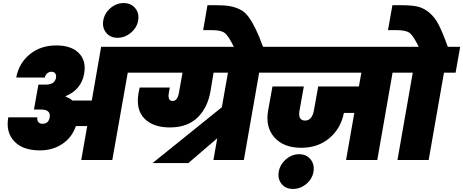

<svg xmlns="http://www.w3.org/2000/svg" viewBox="-20 -1046 3028 1255"><path d="M280 -493Q337 -493 346 -537Q349 -555 341 -566Q333 -577 317 -577Q300 -577 288 -566Q276 -555 273 -539H86Q103 -632 174 -690.5Q245 -749 347 -749Q447 -749 496 -698.5Q545 -648 530 -564Q521 -512 489.5 -474.5Q458 -437 410 -418L409 -414Q435 -405 453 -389H580L641 -740H921L892 -571H815L714 0H511L550 -222H476Q451 -148 388 -105.5Q325 -63 240 -63Q129 -63 73 -122.5Q17 -182 34 -279H224Q221 -262 229.5 -249.5Q238 -237 258 -237Q298 -237 305 -280Q309 -303 295.5 -316.5Q282 -330 251 -330H202L231 -493Z M748 -799Q701 -799 674 -832Q647 -865 655 -912Q663 -960 702 -993Q741 -1026 788 -1026Q836 -1026 863.5 -993Q891 -960 883 -912Q875 -865 835.5 -832Q796 -799 748 -799Z M1375 0 1400 -142 1211 20H977L1430 -345L1470 -571H1376L1356 -451Q1338 -343 1271.5 -278Q1205 -213 1090 -213Q981 -213 923.5 -271.5Q866 -330 886 -441Q890 -463 893 -474H1090L1084 -442Q1074 -386 1108 -386Q1141 -386 1150 -442L1173 -571H870L900 -740H1780L1750 -571H1674L1574 0Z M1511 -735Q1475 -809 1451 -829Q1427 -849 1367 -849H1308L1336 -1012H1392Q1447 -1012 1481.5 -1006Q1516 -1000 1548 -984.5Q1580 -969 1604 -936.5Q1628 -904 1651 -857Q1674 -810 1701 -735Z M1728 -571 1758 -740H2652L2622 -571H2546L2446 0H2242L2296 -308H2228Q2207 -205 2132.5 -142.5Q2058 -80 1949 -80Q1834 -80 1773.5 -148Q1713 -216 1733 -326L1761 -481H1966L1938 -325Q1926 -258 1974 -258Q2020 -258 2032 -325L2060 -481H2326L2342 -571ZM1895 189Q1848 189 1821 156.5Q1794 124 1802 77Q1810 29 1849 -4.5Q1888 -38 1935 -38Q1983 -38 2010 -4.5Q2037 29 2029 77Q2021 124 1982 156.5Q1943 189 1895 189Z M2782 0H2578L2678 -571H2601L2631 -740H2717Q2683 -810 2659 -829.5Q2635 -849 2575 -849H2516L2545 -1012H2601Q2670 -1012 2709.5 -1003Q2749 -994 2785.5 -964Q2822 -934 2848 -883Q2874 -832 2907 -740H2988L2958 -571H2882Z"/></svg>

Font: Poppins Black
Style: Italic
Weight: 900
Italic angle: -10°
Designer: Ninad Kale (Devanagari), Jonny Pinhorn (Latin)
Foundry: Indian Type Foundry
Version: Version 3.200;PS 1.000;hotconv 16.6.54;makeotf.lib2.5.65590